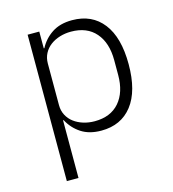

<svg xmlns="http://www.w3.org/2000/svg" viewBox="-108 -618 817 907"><g transform="rotate(-15 300.0 -164.0)"><path d="M107 -516H164V-434H167Q189 -476 228.5 -502Q268 -528 327 -528Q424 -528 478 -458.5Q532 -389 532 -258Q532 -127 478 -57.5Q424 12 327 12Q268 12 228.5 -14Q189 -40 167 -82H164V200H107ZM308 -39Q386 -39 428.5 -88Q471 -137 471 -222V-294Q471 -379 428.5 -428Q386 -477 308 -477Q279 -477 253 -469Q227 -461 207 -446Q187 -431 175.5 -409Q164 -387 164 -360V-156Q164 -129 175.5 -107Q187 -85 207 -70Q227 -55 253 -47Q279 -39 308 -39Z"/></g></svg>

Font: IBM Plex Mono Light
Style: Regular
Weight: 300
Monospace: yes
Designer: Mike Abbink, Paul van der Laan, Pieter van Rosmalen
Foundry: Bold Monday
Version: Version 2.3